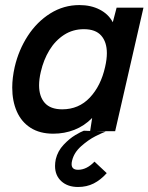

<svg xmlns="http://www.w3.org/2000/svg" viewBox="-20 -518 586 758"><path d="M434.6 0H360.4L397.5 1.5Q384.3 5.9 356.4 20Q328.6 34.2 300.3 59.3Q272 84.5 264.6 116.2Q262.7 123.5 262.7 129.9Q262.7 152.3 288.1 152.3Q322.3 152.3 353 120.1L401.4 165.5Q377.4 192.4 349.9 206.3Q322.3 220.2 288.1 220.2Q247.1 220.2 222.2 197.5Q197.3 174.8 197.3 137.2Q197.3 124.5 200.2 110.4Q208 78.1 231 53.7Q253.9 29.3 276.9 15.6Q299.8 2 311 -2L335.9 -1L343.8 -52.2Q312.5 -20.5 273.4 -5.4Q234.4 9.8 190.4 9.8Q137.2 9.8 100.8 -13.4Q64.5 -36.6 46.4 -77.9Q28.3 -119.1 28.3 -172.4Q28.3 -210.4 38.1 -253.9Q53.7 -320.8 89.8 -376.5Q126 -432.1 178.7 -465.1Q231.4 -498 293.5 -498Q338.9 -498 373.5 -480.2Q408.2 -462.4 425.3 -430.2L440.4 -487.8H546.4ZM401.9 -308.1Q401.9 -352.1 379.6 -377.4Q357.4 -402.8 311 -402.8Q267.6 -402.8 232.9 -380.4Q198.2 -357.9 175 -319.8Q151.9 -281.7 141.1 -234.4Q134.3 -205.6 134.3 -181.2Q134.3 -137.2 156.7 -111.8Q179.2 -86.4 225.6 -86.4Q291 -86.4 334.7 -132.8Q378.4 -179.2 395 -253.9Q401.9 -283.7 401.9 -308.1Z"/></svg>

Font: Acari Sans SemiBold
Style: Italic
Weight: 600
Italic angle: -13°
Designer: Alfredo Marco Pradil and Stefan Peev
Foundry: Hanken Design Co.
Version: Version 1.045;January 11, 2019;FontCreator 11.5.0.2425 64-bi